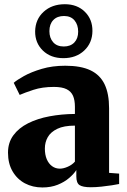

<svg xmlns="http://www.w3.org/2000/svg" viewBox="-20 -856 587 888"><path d="M176 11Q131 11 95 -8.2Q59 -27.5 38 -63.8Q17 -100 17 -150Q17 -196.5 41.8 -230.2Q66.5 -264 109.8 -285.8Q153 -307.5 208.8 -318Q264.5 -328.5 326.5 -329V-362Q326.5 -392.5 317.8 -412.8Q309 -433 288 -443.5Q267 -454 229.5 -454Q175.5 -454 134.5 -440.5Q93.5 -427 71 -417L43.5 -473Q58 -486 91.2 -504.5Q124.5 -523 173.2 -537.5Q222 -552 282 -552Q354 -552 398.5 -530.8Q443 -509.5 463.8 -466Q484.5 -422.5 484.5 -355.5V-56.5L531 -53V-5Q519.5 -2.5 497.2 1Q475 4.5 449 7.2Q423 10 400 10Q363 10 348 0.2Q333 -9.5 333 -40.5V-69.5Q322 -52 300 -33Q278 -14 246.8 -1.5Q215.5 11 176 11ZM257 -76Q273.5 -76 293.8 -85Q314 -94 326.5 -108.5V-275Q275.5 -275 245 -260.2Q214.5 -245.5 201 -221.8Q187.5 -198 187.5 -169Q187.5 -140.5 196.2 -119.8Q205 -99 220.8 -87.5Q236.5 -76 257 -76ZM273 -587Q214.5 -587 178.2 -622.2Q142 -657.5 142.5 -711Q143.5 -766.5 181.8 -801.5Q220 -836.5 280 -836.5Q337 -836.5 372.5 -801.5Q408 -766.5 407.5 -712.5Q407 -657.5 369.5 -622.2Q332 -587 273 -587ZM275 -641Q306 -641 323.8 -659.5Q341.5 -678 341.5 -709.5Q341.5 -741.5 324.5 -761.8Q307.5 -782 276 -782Q244.5 -782 226.5 -763.2Q208.5 -744.5 208.5 -712Q208.5 -680.5 225.8 -660.8Q243 -641 275 -641Z"/></svg>

Font: Merriweather 60pt Black
Style: Regular
Weight: 900
Version: Version 2.100